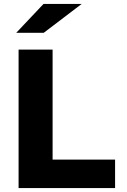

<svg xmlns="http://www.w3.org/2000/svg" viewBox="-20 -951 640 971"><path d="M74 0V-700H246V-144H562V0ZM62 -785 200 -931H393L201 -785Z"/></svg>

Font: Red Hat Mono
Style: Regular
Weight: 300
Monospace: yes
Designer: Pentagram, MCKL
Foundry: Pentagram, MCKL
Version: Version 1.023